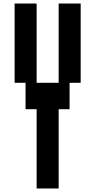

<svg xmlns="http://www.w3.org/2000/svg" viewBox="-20 -1050 540 1090"><path d="M188 20V-430H125V-580H63V-1030H188V-580H313V-1030H438V-580H375V-430H313V20Z"/></svg>

Font: 2P VHS
Style: Regular
Weight: 400
Designer: CodeMan38
Foundry: CodeMan38
Version: Version 3.000